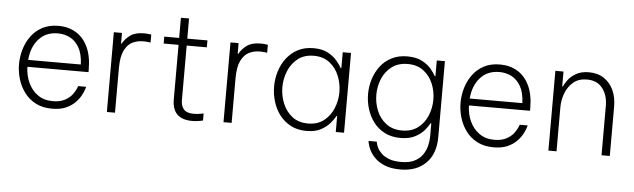

<svg xmlns="http://www.w3.org/2000/svg" viewBox="-52 -862 4196 1271"><g transform="rotate(5 2046.0 -227.0)"><path d="M306 10Q243 10 197 -14Q151 -38 121.5 -78Q92 -118 77.5 -166.5Q63 -215 63 -265Q63 -315 77.5 -364Q92 -413 121.5 -453Q151 -493 196 -516.5Q241 -540 302 -540Q368 -540 418.5 -509.5Q469 -479 497.5 -418.5Q526 -358 526 -268V-252H120Q121 -195 143.5 -146.5Q166 -98 207 -69Q248 -40 306 -40Q355 -40 386.5 -57Q418 -74 435 -96.5Q452 -119 459 -136.5Q466 -154 466 -154H519Q519 -154 514 -137.5Q509 -121 496 -96.5Q483 -72 459 -47.5Q435 -23 398 -6.5Q361 10 306 10ZM121 -298H471Q468 -369 443.5 -411Q419 -453 382 -471.5Q345 -490 302 -490Q223 -490 175.5 -437Q128 -384 121 -298Z M670 0V-530H724V-459H728Q745 -491 778 -515.5Q811 -540 868 -540Q888 -540 903 -538Q918 -536 918 -536V-483Q918 -483 902 -485Q886 -487 868 -487Q830 -487 797.5 -471Q765 -455 744.5 -413.5Q724 -372 724 -295V0Z M1238 10Q1104 10 1104 -121V-484H1005V-530H1104V-664H1158V-530H1292V-484H1158V-121Q1158 -83 1177.5 -60.5Q1197 -38 1244 -38Q1266 -38 1287.5 -42Q1309 -46 1309 -46V1Q1309 1 1287 5.5Q1265 10 1238 10Z M1445 0V-530H1499V-459H1503Q1520 -491 1553 -515.5Q1586 -540 1643 -540Q1663 -540 1678 -538Q1693 -536 1693 -536V-483Q1693 -483 1677 -485Q1661 -487 1643 -487Q1605 -487 1572.5 -471Q1540 -455 1519.5 -413.5Q1499 -372 1499 -295V0Z M1997 -540Q2056 -540 2094.5 -518.5Q2133 -497 2155 -469.5Q2177 -442 2187 -424H2191V-530H2246V0H2191V-106H2187Q2177 -88 2155 -60.5Q2133 -33 2094.5 -11.5Q2056 10 1997 10Q1937 10 1892.5 -13.5Q1848 -37 1818 -76Q1788 -115 1773 -164.5Q1758 -214 1758 -265Q1758 -316 1773 -365Q1788 -414 1818 -453.5Q1848 -493 1892.5 -516.5Q1937 -540 1997 -540ZM2003 -490Q1939 -490 1897 -457Q1855 -424 1834 -372.5Q1813 -321 1813 -265Q1813 -209 1834 -157.5Q1855 -106 1897 -73Q1939 -40 2003 -40Q2066 -40 2108 -73Q2150 -106 2171 -157.5Q2192 -209 2192 -265Q2192 -321 2171 -372.5Q2150 -424 2108 -457Q2066 -490 2003 -490Z M2639 210Q2576 210 2534.5 193Q2493 176 2468 150.5Q2443 125 2431 100Q2419 75 2415.5 57.5Q2412 40 2412 40H2467Q2467 40 2469.5 52.5Q2472 65 2481 82.5Q2490 100 2509 118Q2528 136 2559.5 148Q2591 160 2639 160Q2692 160 2726.5 143Q2761 126 2780.5 98Q2800 70 2808 37.5Q2816 5 2816 -26V-112H2811Q2802 -94 2780 -67Q2758 -40 2719 -19Q2680 2 2620 2Q2561 2 2516 -21Q2471 -44 2441.5 -83Q2412 -122 2397 -170.5Q2382 -219 2382 -269Q2382 -320 2397 -368Q2412 -416 2441.5 -455Q2471 -494 2516 -517Q2561 -540 2620 -540Q2680 -540 2719 -519Q2758 -498 2780 -471Q2802 -444 2811 -426H2816V-530H2870V-26Q2870 86 2807.5 148Q2745 210 2639 210ZM2627 -48Q2690 -48 2732 -80Q2774 -112 2795 -163Q2816 -214 2816 -269Q2816 -325 2795 -375.5Q2774 -426 2732 -458Q2690 -490 2627 -490Q2564 -490 2521.5 -458Q2479 -426 2458 -375.5Q2437 -325 2437 -269Q2437 -214 2458 -163Q2479 -112 2521.5 -80Q2564 -48 2627 -48Z M3240 10Q3177 10 3131 -14Q3085 -38 3055.5 -78Q3026 -118 3011.5 -166.5Q2997 -215 2997 -265Q2997 -315 3011.5 -364Q3026 -413 3055.5 -453Q3085 -493 3130 -516.5Q3175 -540 3236 -540Q3302 -540 3352.5 -509.5Q3403 -479 3431.5 -418.5Q3460 -358 3460 -268V-252H3054Q3055 -195 3077.5 -146.5Q3100 -98 3141 -69Q3182 -40 3240 -40Q3289 -40 3320.5 -57Q3352 -74 3369 -96.5Q3386 -119 3393 -136.5Q3400 -154 3400 -154H3453Q3453 -154 3448 -137.5Q3443 -121 3430 -96.5Q3417 -72 3393 -47.5Q3369 -23 3332 -6.5Q3295 10 3240 10ZM3055 -298H3405Q3402 -369 3377.5 -411Q3353 -453 3316 -471.5Q3279 -490 3236 -490Q3157 -490 3109.5 -437Q3062 -384 3055 -298Z M3604 0V-530H3658V-431H3662Q3670 -450 3689 -475.5Q3708 -501 3742 -520.5Q3776 -540 3827 -540Q3885 -540 3926.5 -512.5Q3968 -485 3990 -437.5Q4012 -390 4012 -330V0H3957V-328Q3957 -398 3921.5 -444.5Q3886 -491 3818 -491Q3762 -491 3727 -461Q3692 -431 3675 -386Q3658 -341 3658 -294V0Z"/></g></svg>

Font: Be Vietnam Pro ExtraLight
Style: Regular
Weight: 200
Designer: Lam Bao, Tony Le, Vietanh Nguyen
Foundry: Yellow Type Foundry
Version: Version 1.002; ttfautohint (v1.8.3)